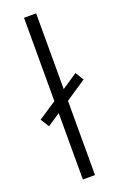

<svg xmlns="http://www.w3.org/2000/svg" viewBox="-148 -804 537 848"><g transform="rotate(-20 120.0 -380.0)"><path d="M86 0V-312L26 -272L1 -312L86 -368V-760H143V-404L216 -453L240 -414L143 -349V0Z"/></g></svg>

Font: Noto Sans Cherokee Light
Style: Regular
Weight: 300
Designer: Monotype Design Team
Foundry: Monotype Imaging Inc.
Version: Version 2.001; ttfautohint (v1.8.4.7-5d5b)